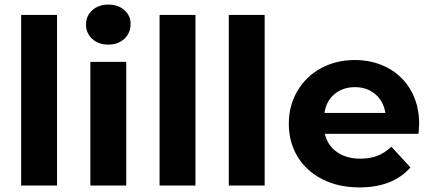

<svg xmlns="http://www.w3.org/2000/svg" viewBox="-20 -807 1875 835"><path d="M72 -742H228V0H72Z M373 -538H529V0H373ZM354 -700Q354 -737 381 -762Q408 -787 451 -787Q494 -787 521 -763Q548 -739 548 -703Q548 -664 521 -638.5Q494 -613 451 -613Q408 -613 381 -638Q354 -663 354 -700Z M674 -742H830V0H674Z M975 -742H1131V0H975Z M1800 -225H1393Q1404 -175 1445 -146Q1486 -117 1547 -117Q1589 -117 1621.5 -129.5Q1654 -142 1682 -169L1765 -79Q1689 8 1543 8Q1452 8 1382 -27.5Q1312 -63 1274 -126Q1236 -189 1236 -269Q1236 -348 1273.5 -411.5Q1311 -475 1376.5 -510.5Q1442 -546 1523 -546Q1602 -546 1666 -512Q1730 -478 1766.5 -414.5Q1803 -351 1803 -267Q1803 -264 1800 -225ZM1391 -316H1656Q1648 -367 1612 -397.5Q1576 -428 1524 -428Q1471 -428 1435 -398Q1399 -368 1391 -316Z"/></svg>

Font: mBank
Style: Bold
Weight: 700
Designer: Julieta Ulanovsky
Foundry: Julieta Ulanovsky
Version: Version 7.200